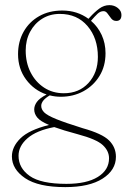

<svg xmlns="http://www.w3.org/2000/svg" viewBox="-20 -496 512 766"><path d="M310 15.5Q387.5 37 415 64.2Q442.5 91.5 442.5 129.5Q442.5 182.5 389.5 216.5Q336.5 250.5 240.5 250.5Q133 250.5 80.2 214.8Q27.5 179 27.5 128Q27.5 89.5 61.5 56Q95.5 22.5 175.5 2.5Q141 -12 128.8 -27Q116.5 -42 116.5 -59.5Q116.5 -74.5 127 -89.2Q137.5 -104 166 -119Q115.5 -136 83.8 -179Q52 -222 52 -280Q52 -330 74.2 -369.5Q96.5 -409 136.2 -431.5Q176 -454 228.5 -454Q288 -454 333 -421L338 -426.5Q357.5 -448 376.2 -461.8Q395 -475.5 416.5 -475.5Q436 -475.5 450.2 -464Q464.5 -452.5 464.5 -436.5Q464.5 -412.5 444 -412.5Q431.5 -412.5 423.8 -422.2Q416 -432 409.2 -441.8Q402.5 -451.5 393 -451.5Q380 -451.5 368.8 -440.8Q357.5 -430 343 -413Q370 -390 385.5 -356.8Q401 -323.5 401 -283.5Q401 -232 377 -193Q353 -154 312.8 -132Q272.5 -110 222.5 -110Q200 -110 178.5 -115.5Q144.5 -95.5 144.5 -73.5Q144.5 -59.5 156.5 -47.5Q168.5 -35.5 204 -21Q239.5 -6.5 310 15.5ZM218.5 -440.5Q179 -440.5 148.2 -421.2Q117.5 -402 100 -369Q82.5 -336 82.5 -294.5Q82.5 -246 102 -207.5Q121.5 -169 155.8 -146.5Q190 -124 234.5 -124Q295.5 -124 333 -165Q370.5 -206 370.5 -269Q370.5 -343.5 329.2 -392Q288 -440.5 218.5 -440.5ZM54 125.5Q54 174.5 98.5 206Q143 237.5 245 237.5Q326 237.5 370.5 209.8Q415 182 415 135.5Q415 106 390 82.8Q365 59.5 290 39.5Q232 24 196.5 11Q125.5 24.5 89.8 55.5Q54 86.5 54 125.5Z"/></svg>

Font: Fraunces 72pt Thin
Style: Regular
Weight: 100
Version: Version 1.000;[b76b70a41]